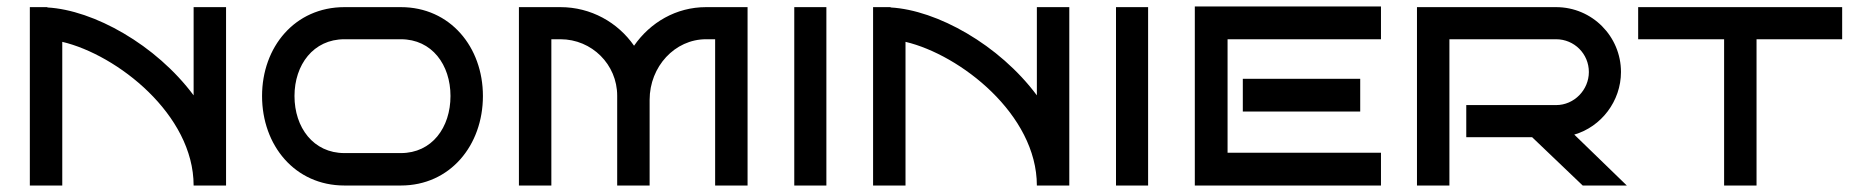

<svg xmlns="http://www.w3.org/2000/svg" viewBox="-20 -572 5711 592"><path d="M677 0V-550H577V-278C461 -434 269 -541 126 -549V-550H72V0H172V-443C341 -403 577 -219 577 0Z M1469 -276C1469 -427 1368 -550 1216 -550H1042C889 -550 788 -427 788 -276C788 -124 889 0 1042 0H1216C1368 0 1469 -124 1469 -276ZM1369 -276C1369 -179 1312 -100 1216 -100H1042C946 -100 888 -179 888 -276C888 -372 946 -451 1042 -451H1216C1312 -451 1369 -372 1369 -276Z M1983 -264C1983 -367 2061 -451 2157 -451H2185V0H2285V-550H2157C2065 -550 1985 -503 1935 -431C1885 -503 1802 -550 1708 -550H1580V0H1680V-451H1708C1805 -451 1883 -373 1883 -277V0H1983Z M2528 -550H2429V0H2528Z M3277 0V-550H3177V-278C3061 -434 2869 -541 2726 -549V-550H2672V0H2772V-443C2941 -403 3177 -219 3177 0Z M3520 -550H3421V0H3520Z M4238 -101H3765V-451H4238V-552H3664V0H4238ZM4174 -329H3812V-228H4174Z M4834 -157C4917 -181 4978 -260 4978 -350C4978 -460 4889 -550 4778 -550H4349V0H4449V-451H4778C4834 -451 4879 -406 4879 -350C4879 -295 4834 -248 4778 -248H4501V-149H4704L4860 0H4996Z M5396 -451H5660V-550H5031V-451H5296V0H5396Z"/></svg>

Font: Bruno Ace SC
Style: Regular
Weight: 400
Designer: Astigmatic (AOETI)
Foundry: Astigmatic (AOETI)
Version: Version 1.000